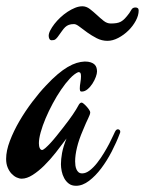

<svg xmlns="http://www.w3.org/2000/svg" viewBox="-54 -595 469 621"><path d="M333 -162.1Q322.8 -134.8 307.4 -105Q292 -75.2 273.4 -50.5Q254.9 -25.9 233.9 -10Q212.9 5.9 191.9 5.9Q177.7 5.9 168.5 -1.2Q159.2 -8.3 153.6 -18.8Q147.9 -29.3 145.5 -41.5Q143.1 -53.7 143.1 -64Q143.1 -79.6 146.7 -100.1Q150.4 -120.6 161.1 -147Q144.5 -124.5 126.2 -101.3Q107.9 -78.1 89.1 -59.6Q70.3 -41 51.5 -29.1Q32.7 -17.1 16.1 -17.1Q8.3 -17.1 -0.5 -21.2Q-9.3 -25.4 -16.8 -33.4Q-24.4 -41.5 -29.3 -53.5Q-34.2 -65.4 -34.2 -81.1Q-34.2 -107.4 -22 -139.4Q-9.8 -171.4 9 -203.6Q27.8 -235.8 50.8 -266.1Q73.7 -296.4 95.2 -318.8Q114.7 -339.8 132.1 -354.5Q149.4 -369.1 164.8 -378.2Q180.2 -387.2 193.8 -391.4Q207.5 -395.5 220.2 -396Q231.9 -396 239.7 -393.3Q247.6 -390.6 252 -386.2Q256.3 -381.8 258.1 -376Q259.8 -370.1 259.8 -363.8Q259.8 -356.9 255.9 -346.2Q252 -335.4 245.1 -324.7Q238.3 -314 229.2 -306.4Q220.2 -298.8 210 -298.8Q206.1 -298.8 205.1 -301.8Q204.1 -304.7 204.1 -309.1Q204.1 -317.4 206.1 -328.6Q208 -339.8 208 -348.1Q208 -355.5 206.3 -358.6Q204.6 -361.8 199.2 -361.8Q186.5 -356.4 172.1 -341.1Q157.7 -325.7 143.6 -304.9Q129.4 -284.2 116.5 -260Q103.5 -235.8 93.5 -212.2Q83.5 -188.5 77.6 -167.2Q71.8 -146 71.8 -131.8Q71.8 -121.6 74.7 -115.7Q77.6 -109.9 82 -109.9Q85.4 -109.9 92.8 -116.2Q100.1 -122.6 109.6 -132.8Q119.1 -143.1 129.4 -156Q139.6 -168.9 149.7 -181.6Q159.7 -194.3 168 -205.6Q176.3 -216.8 181.2 -224.1Q193.8 -242.7 199 -252.9Q204.1 -263.2 210 -263.2Q212.4 -263.2 217 -259.3Q221.7 -255.4 226.3 -250.2Q231 -245.1 234.4 -239.7Q237.8 -234.4 237.8 -231.9Q237.8 -225.1 231.4 -212.6Q225.1 -200.2 213.9 -172.9Q201.2 -143.6 195.1 -118.2Q189 -92.8 189 -73.2Q189 -66.4 189.9 -59.6Q190.9 -52.7 193.4 -47.1Q195.8 -41.5 200.2 -37.8Q204.6 -34.2 211.9 -34.2Q223.6 -34.2 236.1 -43.7Q248.5 -53.2 260 -67.9Q271.5 -82.5 281.7 -99.4Q292 -116.2 299.8 -131.3Q307.6 -146.5 312.3 -157Q316.9 -167.5 317.9 -168.9Q321.8 -176.8 327.1 -176.8Q330.1 -176.8 332.5 -174.8Q335 -172.9 335 -168.9Q335 -166 333 -162.1ZM132.3 -475.1Q128.4 -470.2 124.8 -467.5Q121.1 -464.8 113.3 -464.8Q107.9 -464.8 105.7 -469.5Q103.5 -474.1 103.5 -479Q103.5 -486.8 108.6 -496.8Q113.8 -506.8 122.1 -517.6Q130.4 -528.3 141.4 -538.6Q152.3 -548.8 164.6 -556.9Q176.8 -564.9 189 -569.8Q201.2 -574.7 212.4 -574.7Q225.1 -574.7 236.6 -565.9Q248 -557.1 259 -546.9Q270 -536.6 281 -527.8Q292 -519 304.2 -519Q314.9 -519 322.8 -520.3Q330.6 -521.5 337.2 -525.1Q343.8 -528.8 350.1 -535.4Q356.4 -542 364.3 -552.7Q367.7 -558.1 371.6 -564.5Q375.5 -570.8 384.3 -570.8Q388.7 -570.8 391.6 -568.6Q394.5 -566.4 394.5 -561Q394.5 -545.4 385.3 -528.1Q376 -510.7 361.3 -496.3Q346.7 -481.9 328.6 -472.4Q310.5 -462.9 293.5 -462.9Q275.4 -462.9 258.8 -471.4Q242.2 -480 228.3 -490Q214.4 -500 203.4 -508.5Q192.4 -517.1 185.5 -517.1Q175.3 -517.1 168.7 -514.6Q162.1 -512.2 156.7 -507.1Q151.4 -502 146 -494.1Q140.6 -486.3 132.3 -475.1Z"/></svg>

Font: Mervale Script
Style: Regular
Weight: 400
Designer: Astigmatic (AOETI)
Foundry: Astigmatic (AOETI)
Version: Version 1.000